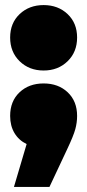

<svg xmlns="http://www.w3.org/2000/svg" viewBox="-20 -577 344 757"><path d="M20 -429Q20 -486 57.5 -521.5Q95 -557 152 -557Q209 -557 246.5 -521.5Q284 -486 284 -429Q284 -372 246.5 -335.5Q209 -299 152 -299Q95 -299 57.5 -335.5Q20 -372 20 -429ZM284 -120Q284 -94 277 -68Q270 -42 245 11L175 160H35L85 -9Q54 -24 37 -52.5Q20 -81 20 -120Q20 -178 57 -213Q94 -248 152 -248Q210 -248 247 -213Q284 -178 284 -120Z"/></svg>

Font: Montserrat Alternates Black
Style: Regular
Weight: 900
Designer: Julieta Ulanovsky
Foundry: Julieta Ulanovsky
Version: Version 7.200